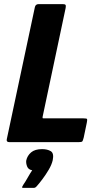

<svg xmlns="http://www.w3.org/2000/svg" viewBox="-20 -693 483 936"><path d="M26 0Q10 0 13 -14L150 -658Q153 -673 169 -673H285Q297 -673 299.5 -669Q302 -665 300 -654L188 -125Q187 -119 187.5 -117.5Q188 -116 195 -116H387Q403 -116 404.5 -112.5Q406 -109 403 -94L388 -22Q384 -6 380.5 -3Q377 0 361 0ZM237 88Q232 110 217.5 134.5Q203 159 186.5 181Q170 203 158 216Q152 223 144 223Q131 223 119 223Q107 223 95 223Q87 223 87.5 220Q88 217 94 207Q102 196 115 173Q128 150 137 137Q118 134 112 118Q106 102 108 89Q113 66 131.5 50Q150 34 185 34Q211 34 227.5 44Q244 54 237 88Z"/></svg>

Font: Glory Thin ExtraBold
Style: Italic
Weight: 800
Italic angle: -12°
Version: Version 1.011